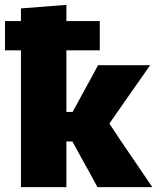

<svg xmlns="http://www.w3.org/2000/svg" viewBox="-38 -768 650 788"><path d="M48 0V-561.5H-17.5V-681.5H48V-733.5L234.5 -748V-681.5H371.5V-561.5H234.5V-308.5H260L297 -376.5Q314 -407.5 331 -438.5Q347.5 -469.5 364.5 -500.5H578.5Q546 -454.5 514.5 -409.5Q483 -364 451 -318.5L411 -261L460.5 -186Q492 -139.5 524 -93Q556 -46 587 0H362Q346 -29 330.5 -58Q314.5 -86.5 299 -114.5L259 -187.5H234.5V0Z"/></svg>

Font: Heraclito ExtraBold
Style: Regular
Weight: 800
Designer: Kostas Bartsokas (font) & Cristiano Sobral (main changes)
Foundry: Kostas Bartsokas (font) & Cristiano Sobral (main changes)
Version: Version 1.00;July 8, 2020;FontCreator 13.0.0.2655 64-bit